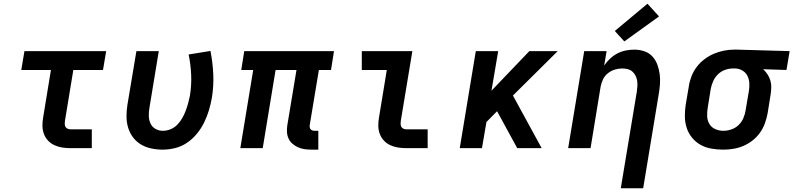

<svg xmlns="http://www.w3.org/2000/svg" viewBox="-20 -794 4252 1029"><path d="M357 0Q334 0 312.5 -3.5Q291 -7 271.5 -16Q252 -25 237.5 -40.5Q223 -56 215.5 -76Q208 -96 207.5 -118Q207 -140 211 -163L253 -419H94L111 -520H549L532 -419H373L328 -146Q327 -138 327 -130Q327 -122 330.5 -115Q334 -108 341.5 -104.5Q349 -101 357 -101H472V0Z M852 8Q820 8 790 1.5Q760 -5 735 -20Q710 -35 692.5 -58.5Q675 -82 666.5 -110.5Q658 -139 658 -170.5Q658 -202 663 -233L711 -520H831L781 -217Q777 -195 777.5 -173Q778 -151 786.5 -132.5Q795 -114 813 -103.5Q831 -93 853 -93Q874 -93 894.5 -101.5Q915 -110 930.5 -126Q946 -142 957 -161.5Q968 -181 975.5 -201Q983 -221 988.5 -241.5Q994 -262 998 -282Q1007 -338 1004.5 -393.5Q1002 -449 991 -502L1108 -521Q1120 -460 1123 -396Q1126 -332 1115 -267Q1109 -234 1099 -201Q1089 -168 1073.5 -136.5Q1058 -105 1035 -77Q1012 -49 982.5 -29Q953 -9 919 -0.5Q885 8 852 8Z M1650 8Q1631 8 1612.5 5.5Q1594 3 1577.5 -4.5Q1561 -12 1547.5 -23.5Q1534 -35 1526.5 -51.5Q1519 -68 1518 -86.5Q1517 -105 1520 -124L1569 -419H1457L1388 0H1268L1337 -419H1273L1289 -520H1770L1754 -419H1689L1640 -124Q1639 -118 1640 -112Q1641 -106 1644.5 -101.5Q1648 -97 1654 -95Q1660 -93 1667 -93H1686V8Z M2157 0Q2134 0 2112.5 -3.5Q2091 -7 2071.5 -16Q2052 -25 2037.5 -40.5Q2023 -56 2015.5 -76Q2008 -96 2007.5 -118Q2007 -140 2011 -163L2053 -419H1919V-520H2190L2128 -146Q2127 -138 2127 -130Q2127 -122 2130.5 -115Q2134 -108 2141.5 -104.5Q2149 -101 2157 -101H2272V0Z M2444 0 2530 -520H2650L2614 -308L2817 -520H2969L2729 -282L2883 0H2752L2644 -198L2587 -140L2563 0Z M3307 215 3393 -303Q3395 -318 3396 -333Q3397 -348 3394.5 -362.5Q3392 -377 3385.5 -389.5Q3379 -402 3368.5 -411Q3358 -420 3344 -423.5Q3330 -427 3315 -427Q3295 -427 3275 -421Q3255 -415 3238 -401.5Q3221 -388 3212 -369Q3203 -350 3199 -330L3145 0H3025L3111 -520H3231L3218 -443Q3232 -463 3250 -480Q3268 -497 3289.5 -508Q3311 -519 3334 -523.5Q3357 -528 3379 -528Q3407 -528 3432.5 -519.5Q3458 -511 3475.5 -492.5Q3493 -474 3502.5 -449Q3512 -424 3515.5 -397Q3519 -370 3517 -342.5Q3515 -315 3510 -287L3427 215ZM3326 -572 3275 -628 3450 -774 3512 -706Z M3856 8Q3824 8 3792.5 2.5Q3761 -3 3735 -17.5Q3709 -32 3689.5 -55.5Q3670 -79 3660.5 -108Q3651 -137 3650.5 -169Q3650 -201 3655 -233L3672 -333Q3676 -360 3686.5 -386.5Q3697 -413 3714.5 -436Q3732 -459 3756 -477Q3780 -495 3806 -506Q3832 -517 3859.5 -522.5Q3887 -528 3914 -528Q3918 -528 3922.5 -528Q3927 -528 3931 -528L4212 -520L4195 -419L4070 -423Q4083 -411 4093 -396Q4103 -381 4108.5 -363Q4114 -345 4113.5 -325.5Q4113 -306 4110 -287L4094 -187Q4089 -160 4079.5 -133.5Q4070 -107 4053.5 -83.5Q4037 -60 4013.5 -41.5Q3990 -23 3964 -12Q3938 -1 3910.5 3.5Q3883 8 3856 8Q3856 8 3856 8Q3856 8 3856 8ZM3857 -93Q3878 -93 3900 -100.5Q3922 -108 3938.5 -124Q3955 -140 3964 -161Q3973 -182 3976 -203L3993 -303Q3997 -325 3996 -346.5Q3995 -368 3986.5 -386Q3978 -404 3960.5 -415Q3943 -426 3922 -427H3914Q3913 -427 3911 -427Q3909 -427 3907 -427Q3886 -427 3864.5 -419Q3843 -411 3827 -395Q3811 -379 3802 -358.5Q3793 -338 3789 -317L3773 -217Q3769 -193 3770 -170.5Q3771 -148 3782 -129.5Q3793 -111 3813.5 -102Q3834 -93 3857 -93Z"/></svg>

Font: Iosevka SS04 Extended Oblique
Style: Bold
Weight: 700
Width: 7
Italic angle: -9°
Monospace: yes
Designer: Belleve Invis
Foundry: Belleve Invis
Version: Version 19.0.0; ttfautohint (v1.8.4)